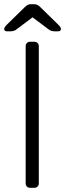

<svg xmlns="http://www.w3.org/2000/svg" viewBox="-29 -900 312 920"><path d="M0 0ZM135 0H116Q106 0 100 -6Q94 -12 94 -22V-678Q94 -688 100 -694Q106 -700 116 -700H135Q145 -700 151 -694Q157 -688 157 -678V-22Q157 -12 151 -6Q145 0 135 0ZM164 -866 251 -781Q263 -769 263 -761Q263 -750 249 -750H232Q225 -750 218 -752Q211 -754 207 -757L127 -817L47 -757Q43 -754 36 -752Q29 -750 22 -750H5Q-9 -750 -9 -761Q-9 -769 3 -781L90 -866Q99 -875 105.5 -877.5Q112 -880 122 -880H132Q141 -880 148 -877.5Q155 -875 164 -866Z"/></svg>

Font: Hezaedrus Light
Style: Regular
Weight: 300
Designer: Hubert & Fischer
Foundry: Hubert & Fischer
Version: Version 1.10;September 3, 2019;FontCreator 11.5.0.2425 64-bi